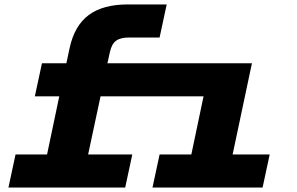

<svg xmlns="http://www.w3.org/2000/svg" viewBox="-20 -845 1340 865"><path d="M377 -149H576L544 0H18L50 -149H192L247 -411H137L169 -560H279L294 -630Q316 -730 380 -777.5Q444 -825 556 -825H731L699 -676H561Q523 -676 503 -661.5Q483 -647 475 -610L464 -560H1115L1028 -149H1195L1163 0H667L699 -149H842L897 -411H433Z"/></svg>

Font: Azeret Mono ExtraBold
Style: Italic
Weight: 800
Italic angle: -12°
Designer: Martin Vácha
Foundry: Displaay
Version: Version 1.000; Glyphs 3.0.3, build 3074